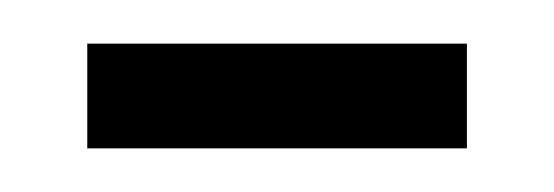

<svg xmlns="http://www.w3.org/2000/svg" viewBox="-20 -693 254 88"><path d="M20 -625V-673H194V-625Z"/></svg>

Font: Bricolage Grotesque Condensed ExtraLight
Style: Regular
Weight: 250
Width: 3
Designer: Mathieu Triay
Foundry: Atelier Triay
Version: Version 1.000;gftools[0.9.30]